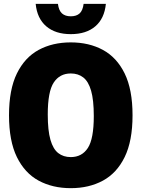

<svg xmlns="http://www.w3.org/2000/svg" viewBox="-20 -971 738 1001"><path d="M349 10Q254 10 181.5 -29.2Q109 -68.5 68 -152.2Q27 -236 27 -370Q27 -504 68 -587.8Q109 -671.5 181.5 -710.8Q254 -750 349 -750Q444 -750 516.5 -710.8Q589 -671.5 630 -587.8Q671 -504 671 -370Q671 -236 630 -152.2Q589 -68.5 516.5 -29.2Q444 10 349 10ZM349 -152Q407 -152 438 -199.5Q469 -247 469 -366Q469 -449.5 455 -498Q441 -546.5 414.2 -567.2Q387.5 -588 349 -588Q291.5 -588 260.2 -540.8Q229 -493.5 229 -374Q229 -290.5 243 -242Q257 -193.5 283.8 -172.8Q310.5 -152 349 -152ZM349 -793Q269 -793 221.2 -833.8Q173.5 -874.5 166 -951H282Q286.5 -916 303.2 -901Q320 -886 349 -886Q378.5 -886 395 -901Q411.5 -916 416 -951H532Q524.5 -874.5 477 -833.8Q429.5 -793 349 -793Z"/></svg>

Font: Encode Sans Condensed Condensed Black
Style: Regular
Weight: 900
Width: 3
Designer: Multiple Designers
Foundry: Impallari Type
Version: Version 3.000; ttfautohint (v1.8.3) -l 8 -r 50 -G 200 -x 14 